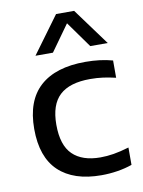

<svg xmlns="http://www.w3.org/2000/svg" viewBox="-90 -870 700 942"><g transform="rotate(-10 260.0 -399.0)"><path d="M338.5 9.5Q200.5 9.5 126.5 -60.5Q52.5 -130.5 52.5 -271Q52.5 -411.5 130.2 -481.8Q208 -552 356 -552Q431.5 -552 492 -535V-449Q460 -456.5 429.8 -460.8Q399.5 -465 365 -465Q262.5 -465 212.8 -418.8Q163 -372.5 163 -272.5Q163 -170.5 210.8 -124Q258.5 -77.5 349 -77.5Q381 -77.5 414.8 -83Q448.5 -88.5 492 -101.5V-15Q458 -3 418.8 3.2Q379.5 9.5 338.5 9.5ZM121 -624 256 -808H346L481 -624H394L301 -754L208 -624Z"/></g></svg>

Font: Encode Sans Expanded Medium
Style: Regular
Weight: 500
Width: 7
Designer: Multiple Designers
Foundry: Impallari Type
Version: Version 3.000; ttfautohint (v1.8.3) -l 8 -r 50 -G 200 -x 14 